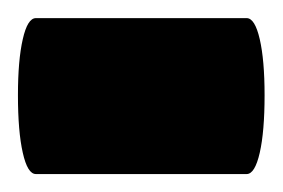

<svg xmlns="http://www.w3.org/2000/svg" viewBox="-40 -194 315 214"><path d="M234.9 -173.8Q244.1 -173.8 249.5 -150.4Q254.9 -127 254.9 -87.9Q254.9 -47.4 249.5 -23.7Q244.1 0 234.9 0H0Q-9.3 0 -14.6 -23.7Q-20 -47.4 -20 -87.9Q-20 -127 -14.6 -150.4Q-9.3 -173.8 0 -173.8Z"/></svg>

Font: Montserrat-Arabic ExtraBold
Style: Regular
Weight: 800
Designer: Mohamed Gaber
Foundry: Kief Type Foundry
Version: Version 5.008;PS 005.008;hotconv 1.0.88;makeotf.lib2.5.64775